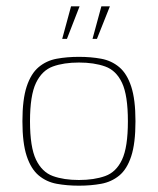

<svg xmlns="http://www.w3.org/2000/svg" viewBox="-20 -583 500 608"><path d="M230 5Q192 5 159.5 -1Q127 -7 102.5 -27.5Q78 -48 64.5 -89Q51 -130 51 -199Q51 -268 64.5 -309Q78 -350 102.5 -370.5Q127 -391 159.5 -397Q192 -403 230 -403Q268 -403 300.5 -397Q333 -391 357.5 -370.5Q382 -350 395.5 -309Q409 -268 409 -199Q409 -129 395.5 -88Q382 -47 357.5 -27Q333 -7 300.5 -1Q268 5 230 5ZM230 -13Q278 -13 313 -25.5Q348 -38 366.5 -77.5Q385 -117 385 -199Q385 -281 366.5 -320.5Q348 -360 313 -372.5Q278 -385 230 -385Q182 -385 147.5 -372.5Q113 -360 94 -320.5Q75 -281 75 -199Q75 -117 94 -77.5Q113 -38 147.5 -25.5Q182 -13 230 -13ZM273 -460 301 -563H328L287 -460ZM177 -460 205 -563H232L192 -460Z"/></svg>

Font: Genos Thin Thin
Style: Regular
Weight: 250
Version: Version 1.010